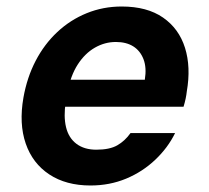

<svg xmlns="http://www.w3.org/2000/svg" viewBox="-20 -558 641 590"><path d="M258 12Q183 12 131.5 -22Q80 -56 59 -117Q38 -178 52 -258Q63 -320 89.5 -371Q116 -422 156 -459.5Q196 -497 246.5 -517.5Q297 -538 354 -538Q432 -538 481 -504Q530 -470 548.5 -411Q567 -352 554 -277Q553 -267 550.5 -255Q548 -243 544 -230H143L157 -313H425Q431 -350 421 -376Q411 -402 389.5 -415.5Q368 -429 336 -429Q302 -429 271.5 -411.5Q241 -394 219 -360Q197 -326 187 -274L182 -245Q175 -200 183 -167Q191 -134 215 -116Q239 -98 276 -98Q317 -98 340.5 -111.5Q364 -125 381 -149H518Q496 -104 457 -67Q418 -30 367.5 -9Q317 12 258 12Z"/></svg>

Font: DM Sans 9pt
Style: Bold Italic
Weight: 700
Italic angle: -10°
Version: Version 4.004;gftools[0.9.30]